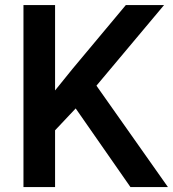

<svg xmlns="http://www.w3.org/2000/svg" viewBox="-20 -754 697 774"><path d="M285.1 -316.9 202 -228.7V0H74.6V-733.5H202V-389.4L272.5 -476.6L487.2 -733.5H641.3L368.8 -408.6L656.9 0H505.8Z"/></svg>

Font: Vazir FD Medium
Style: Regular
Weight: 500
Foundry: DejaVu fonts team - Redesigned by Saber Rastikerdar
Version: Version 21.10;October 20, 2019;FontCreator 12.0.0.2547 64-bi